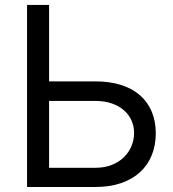

<svg xmlns="http://www.w3.org/2000/svg" viewBox="-20 -747 693 767"><path d="M360.8 -421.9Q419.4 -421.9 464.5 -407.3Q509.6 -392.8 540.1 -365.6Q570.7 -338.4 586.5 -300.2Q602.3 -262.1 602.3 -214.5Q602.3 -167.3 586.5 -127.7Q570.7 -88.1 540.1 -59.8Q509.6 -31.6 464.5 -15.8Q419.4 0 360.8 0H88.1V-727.3H176.1V-421.9ZM176.1 -76.7H360.8Q398.1 -76.7 427 -88.4Q456 -100.1 475.7 -119.7Q495.4 -139.2 505.5 -164.2Q515.6 -189.3 515.6 -215.9Q515.6 -242.2 505.5 -265.3Q495.4 -288.4 475.7 -305.9Q456 -323.5 427 -333.6Q398.1 -343.8 360.8 -343.8H176.1Z"/></svg>

Font: Interop
Style: Regular
Weight: 400
Designer: Rasmus Andersson, Google, Jang Haemin
Foundry: jhaemin
Version: Version 1.008